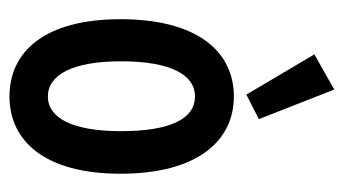

<svg xmlns="http://www.w3.org/2000/svg" viewBox="-184 -550 742 415"><g transform="rotate(90 187.5 -342.0)"><path d="M184 -503 237 -530 173 -693 97 -650ZM188 9C284 9 355 -67 355 -231C355 -397 284 -476 188 -476C91 -476 21 -397 21 -231C21 -67 91 9 188 9ZM188 -74C141 -74 112 -128 112 -232C112 -341 142 -392 188 -392C235 -392 263 -341 263 -232C263 -128 235 -74 188 -74Z"/></g></svg>

Font: Inconsolata Condensed
Style: Bold
Weight: 700
Width: 3
Monospace: yes
Designer: Raph Levien, Cyreal, Brenton Simpson
Foundry: Raph Levien, Cyreal, Google
Version: Version 3.100